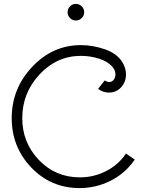

<svg xmlns="http://www.w3.org/2000/svg" viewBox="-20 -941 780 983"><path d="M368 -921Q386 -921 398.5 -908.5Q411 -896 411 -878Q411 -861 398.5 -848.5Q386 -836 368 -836Q351 -836 338.5 -848.5Q326 -861 326 -878Q326 -896 338.5 -908.5Q351 -921 368 -921ZM625 -155 670 -124Q621 -53 546 -15.5Q471 22 388 22Q241 22 140.5 -83Q40 -188 40 -336Q40 -488 145 -599Q250 -710 394 -710Q455 -710 516 -689Q577 -668 605 -625Q625 -594 625 -560Q625 -521 600 -494Q575 -467 538 -467Q507 -467 482 -486L516 -529Q529 -521 539 -521Q553 -521 562 -532.5Q571 -544 571 -561Q571 -582 553 -602Q527 -629 483 -642Q439 -655 395 -655Q271 -655 182.5 -560Q94 -465 94 -336Q94 -211 179 -122Q264 -33 389 -33Q461 -33 524 -65.5Q587 -98 625 -155Z"/></svg>

Font: Bellota
Style: Regular
Weight: 400
Designer: Kemie Guaida
Foundry: Kemie Guaida
Version: Version 1.000;PS 002.000;hotconv 1.0.70;makeotf.lib2.5.58329